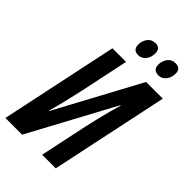

<svg xmlns="http://www.w3.org/2000/svg" viewBox="-267 -1003 1097 1097"><g transform="rotate(45 281.0 -454.5)"><path d="M4 0 155 -714H265L203 -420Q192 -370 178.5 -313.5Q165 -257 150 -205H153L427 -714H562L411 0H301L363 -293Q371 -327 380.5 -367.5Q390 -408 400.5 -447Q411 -486 420 -516H417L139 0ZM450 -790Q406 -790 406 -834Q406 -863 423 -886Q440 -909 471 -909Q513 -909 513 -867Q513 -833 494.5 -811.5Q476 -790 450 -790ZM287 -790Q244 -790 244 -834Q244 -863 261 -886Q278 -909 309 -909Q349 -909 349 -867Q349 -833 331 -811.5Q313 -790 287 -790Z"/></g></svg>

Font: Noto Sans ExtraCondensed SemiBold
Style: Italic
Weight: 600
Width: 2
Italic angle: -12°
Designer: Monotype Design Team
Foundry: Monotype Imaging Inc.
Version: Version 2.013; ttfautohint (v1.8.4.7-5d5b)